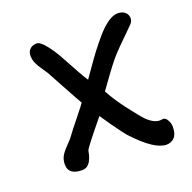

<svg xmlns="http://www.w3.org/2000/svg" viewBox="-106 -648 783 785"><g transform="rotate(-20 285.0 -255.5)"><path d="M70.8 -34.7Q70.8 -57.1 80.8 -73.5Q90.8 -89.8 109.6 -108.4Q128.4 -127 137.7 -141.1Q145 -151.9 181.6 -197.3Q218.3 -242.7 222.2 -250Q222.2 -249 207.3 -275.9Q192.4 -302.7 171.1 -341.8Q149.9 -380.9 133.8 -410.6Q130.4 -416.5 117.2 -435.3Q104 -454.1 97.4 -469.2Q90.8 -484.4 90.8 -502Q90.8 -518.1 101.8 -529.1Q112.8 -540 131.8 -540Q146.5 -540 168.9 -512Q191.4 -483.9 210.2 -449.5Q229 -415 249.8 -377.4Q270.5 -339.8 278.8 -328.6Q285.6 -337.9 308.8 -371.3Q332 -404.8 350.6 -429.2Q369.1 -453.6 393.8 -482.2Q418.5 -510.7 441.9 -526.6Q465.3 -542.5 484.9 -542.5Q504.9 -542.5 516.6 -532Q528.3 -521.5 528.3 -506.3Q528.3 -492.2 517.6 -481.4L496.1 -460Q474.1 -439 447.5 -411.9Q420.9 -384.8 411.1 -372.6Q379.4 -334 327.1 -259.8Q348.6 -219.7 383.3 -173.3Q426.8 -116.7 440.9 -102.1Q471.2 -71.8 497.6 -71.8Q501.5 -71.8 506.3 -72.5Q511.2 -73.2 513.4 -73.2Q515.6 -73.2 519 -71.5Q522.5 -69.8 526.4 -65.4Q538.6 -48.8 538.6 -29.3Q538.6 2 524.7 16.4Q510.7 30.8 490.2 30.8Q438.5 30.8 356 -57.6Q343.8 -69.8 304.2 -125.5Q287.1 -149.4 271.5 -173.3Q184.1 -66.9 181.2 -56.6L179.7 -50.8Q178.7 -44.4 178.2 -42.7Q177.7 -41 176 -34.7Q174.3 -28.3 172.9 -25.4Q171.4 -22.5 168.9 -16.6Q166.5 -10.7 164.1 -7.8Q161.6 -4.9 158 -0.7Q154.3 3.4 150.4 5.6Q146.5 7.8 141.6 9.3Q136.7 10.7 130.9 10.7Q70.8 10.7 70.8 -34.7Z"/></g></svg>

Font: Short Stack
Style: Regular
Weight: 400
Designer: James Grieshaber
Foundry: James Grieshaber
Version: Version 1.002